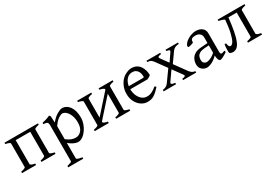

<svg xmlns="http://www.w3.org/2000/svg" viewBox="41 -1358 3556 2482"><g transform="rotate(-30 1818.5 -117.5)"><path d="M317 0V-21Q350 -27 368 -35.5Q386 -44 386 -50V-410H169V-51Q169 -45 185 -36.5Q201 -28 237 -21V0H27V-21Q96 -35 96 -51V-404Q96 -410 79 -418.5Q62 -427 27 -434V-454H527V-434Q459 -420 459 -403V-51Q459 -45 475.5 -36.5Q492 -28 527 -21V0Z M724 -48V183Q724 190 742 198Q760 206 806 213V234H582V213Q615 205 633 198Q651 191 651 183V-348Q651 -372 646.5 -385Q642 -398 628 -403.5Q614 -409 582 -410V-430Q616 -438 643.5 -446.5Q671 -455 700 -469L716 -452L721 -355Q770 -414 817.5 -441.5Q865 -469 892 -469Q959 -469 1002.5 -408.5Q1046 -348 1046 -240Q1046 -198 1030.5 -153Q1015 -108 988.5 -70Q962 -32 928.5 -8.5Q895 15 860 15Q831 15 794.5 -2Q758 -19 724 -48ZM724 -298V-104Q767 -71 799.5 -60Q832 -49 859 -49Q910 -49 945 -89.5Q980 -130 980 -208Q980 -266 963 -310.5Q946 -355 918.5 -381.5Q891 -408 860 -408Q842 -408 804.5 -384.5Q767 -361 724 -298Z M1228 -31V-91L1518 -416V-355ZM1112 0V-21Q1181 -35 1181 -51V-403Q1181 -409 1164.5 -418Q1148 -427 1112 -434V-454H1322V-434Q1254 -420 1254 -403V-51Q1254 -45 1270 -36.5Q1286 -28 1322 -21V0ZM1432 0V-21Q1500 -35 1500 -51V-403Q1500 -409 1484 -418Q1468 -427 1432 -434V-454H1642V-434Q1573 -420 1573 -403V-51Q1573 -45 1589.5 -36.5Q1606 -28 1642 -21V0Z M2038 -239H1758L1759 -283H1993Q2005 -283 2008.5 -287Q2012 -291 2012 -301Q2012 -314 2008 -334Q2004 -354 1993.5 -373Q1983 -392 1963 -405Q1943 -418 1911 -418Q1872 -418 1843 -395Q1814 -372 1797.5 -332.5Q1781 -293 1781 -243Q1781 -191 1798.5 -147.5Q1816 -104 1848.5 -76.5Q1881 -49 1926 -49Q1946 -49 1965.5 -53.5Q1985 -58 2010 -72Q2035 -86 2071 -115Q2077 -112 2082 -106Q2087 -100 2089 -96Q2046 -48 2015 -24.5Q1984 -1 1957 7Q1930 15 1897 15Q1847 15 1804 -13.5Q1761 -42 1734.5 -93Q1708 -144 1708 -212Q1708 -278 1737 -337Q1766 -396 1816 -431Q1838 -445 1868.5 -457Q1899 -469 1925 -469Q1973 -469 2005 -450.5Q2037 -432 2056 -402Q2075 -372 2083.5 -338Q2092 -304 2092 -272Q2083 -263 2068.5 -254.5Q2054 -246 2038 -239Z M2617 -434Q2577 -431 2555.5 -419Q2534 -407 2522 -390L2402 -221L2375 -258L2467 -391Q2484 -414 2472.5 -422.5Q2461 -431 2431 -434V-454H2617ZM2431 0V-21Q2447 -22 2460.5 -25.5Q2474 -29 2477.5 -38Q2481 -47 2467 -64L2230 -390Q2217 -407 2201.5 -419Q2186 -431 2147 -434V-454H2352V-434Q2321 -431 2309 -422Q2297 -413 2314 -391L2549 -67Q2561 -52 2578 -38.5Q2595 -25 2627 -21V0ZM2278 -64Q2266 -47 2272.5 -38Q2279 -29 2295 -25.5Q2311 -22 2326 -21V0H2141V-21Q2180 -27 2197.5 -39.5Q2215 -52 2226 -67L2351 -241L2375 -202Z M2944 -80V-343Q2944 -376 2919.5 -399Q2895 -422 2847 -420Q2816 -420 2799.5 -406.5Q2783 -393 2786 -363Q2787 -357 2769.5 -350Q2752 -343 2732 -338.5Q2712 -334 2703 -336L2697 -354Q2709 -388 2739.5 -413Q2770 -438 2809.5 -453.5Q2849 -469 2890 -469Q2944 -469 2980.5 -441Q3017 -413 3017 -362V-87Q3017 -49 3036 -49Q3043 -49 3054 -52Q3065 -55 3084 -63L3091 -40Q3050 -12 3022.5 1.5Q2995 15 2982 15Q2965 15 2954.5 -11Q2944 -37 2944 -80ZM2678 -91Q2678 -130 2694 -164.5Q2710 -199 2746 -222.5Q2782 -246 2843 -250L2997 -262L3002 -227L2880 -219Q2830 -215 2804 -200Q2778 -185 2768 -162Q2758 -139 2758 -112Q2758 -86 2768 -72.5Q2778 -59 2790.5 -54Q2803 -49 2811 -49Q2841 -49 2875 -65Q2909 -81 2948 -115L2952 -79Q2906 -30 2861 -7.5Q2816 15 2782 15Q2759 15 2735 4Q2711 -7 2694.5 -30.5Q2678 -54 2678 -91Z M3400 0V-21Q3432 -27 3450 -35.5Q3468 -44 3468 -50V-410H3329V-398L3294 -403Q3293 -409 3268.5 -418Q3244 -427 3209 -434V-454H3610V-434Q3541 -420 3541 -403V-51Q3541 -45 3558 -36.5Q3575 -28 3610 -21V0ZM3346 -425Q3332 -295 3315.5 -210.5Q3299 -126 3278 -77.5Q3257 -29 3230.5 -9.5Q3204 10 3171 10Q3147 10 3125 -5Q3122 -8 3121 -23Q3120 -38 3120.5 -59Q3121 -80 3123 -101.5Q3125 -123 3129 -137L3150 -132Q3155 -97 3165.5 -85.5Q3176 -74 3183 -74Q3205 -74 3226 -105.5Q3247 -137 3265.5 -214.5Q3284 -292 3296 -430Z"/></g></svg>

Font: ChillKai
Style: Regular
Weight: 400
Designer: ChillType
Foundry: 寒蝉字型
Version: Version 2.000